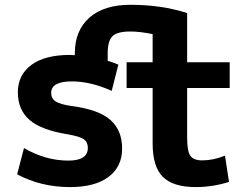

<svg xmlns="http://www.w3.org/2000/svg" viewBox="-20 -761 1040 793"><path d="M191.4 -377.9Q191.4 -354.5 209.5 -342.3Q227.5 -330.1 275.4 -323.2Q387.7 -308.6 436 -265.6Q484.4 -222.7 484.4 -147.5Q484.4 -72.3 428.2 -30.3Q372.1 11.7 269.5 11.7Q149.4 11.7 50.8 -41L79.1 -149.4Q168 -97.7 262.7 -97.7Q342.8 -97.7 342.8 -150.4Q342.8 -173.8 326.7 -185.5Q310.5 -197.3 260.7 -206.1Q150.4 -223.6 102.1 -265.6Q53.7 -307.6 53.7 -379.9Q53.7 -451.2 109.4 -492.7Q165 -534.2 269.5 -534.2Q273.4 -534.2 282.2 -533.2H289.1V-541Q289.1 -634.8 349.1 -688Q409.2 -741.2 518.6 -741.2Q647.5 -741.2 752.9 -707V-503.9H928.7V-397.5H752.9V-192.4Q752.9 -136.7 766.1 -117.7Q779.3 -98.6 815.4 -98.6Q861.3 -98.6 909.2 -118.2L925.8 -9.8Q859.4 11.7 788.1 11.7Q695.3 11.7 652.8 -30.3Q610.4 -72.3 610.4 -168.9V-397.5H502.9V-503.9H610.4V-620.1Q557.6 -630.9 518.6 -630.9Q463.9 -630.9 444.3 -611.3Q424.8 -591.8 424.8 -541V-509.8Q445.3 -503.9 468.8 -494.1L441.4 -385.7Q354.5 -424.8 277.3 -424.8Q191.4 -424.8 191.4 -377.9Z"/></svg>

Font: GenEi Gothic M Regular
Style: Bold
Weight: 700
Designer: o_tamon (Modified); [Source Han Sans]
Ryoko NISHIZUKA  (kana & ideographs); Paul D. Hunt (Latin, Greek & Cyrillic); Wenl
Version: Version 1.1a;Original Version 1.004